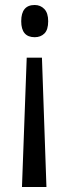

<svg xmlns="http://www.w3.org/2000/svg" viewBox="-20 -561 275 769"><path d="M173 -476Q173 -442 158 -427Q143 -412 119 -412Q65 -412 65 -476Q65 -541 119 -541Q142 -541 157.5 -525Q173 -509 173 -476ZM87 -330H148L166 188H68Z"/></svg>

Font: Noto Sans Georgian ExtraCondensed
Style: Regular
Weight: 400
Width: 2
Designer: Monotype Design Team, Akaki Razmadze
Foundry: Google LLC
Version: Version 2.005; ttfautohint (v1.8.4.7-5d5b)